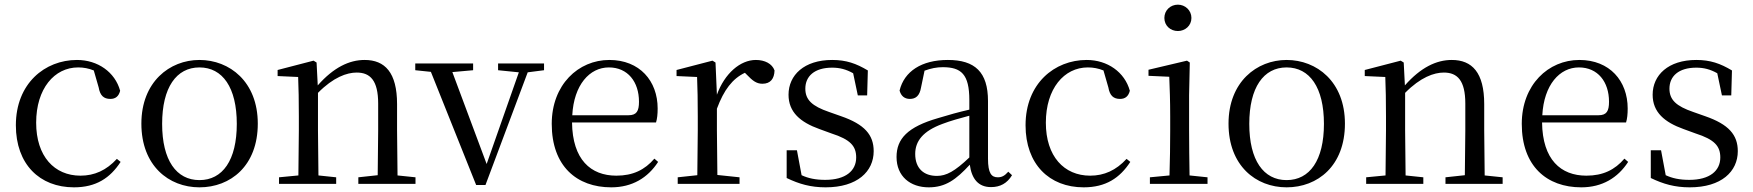

<svg xmlns="http://www.w3.org/2000/svg" viewBox="-20 -788 7515 823"><path d="M297 15C392 15 452 -25 497 -94L481 -107C436 -58 385 -35 325 -35C213 -35 135 -118 135 -262C135 -408 213 -499 315 -499C338 -499 360 -495 382 -486L403 -413C409 -378 425 -364 453 -364C475 -364 489 -375 495 -399C473 -479 399 -531 310 -531C172 -531 48 -430 48 -251C48 -84 150 15 297 15Z M835 15C968 15 1085 -77 1085 -258C1085 -438 964 -531 835 -531C707 -531 586 -437 586 -258C586 -78 703 15 835 15ZM835 -16C736 -16 675 -101 675 -257C675 -413 736 -499 835 -499C934 -499 995 -413 995 -257C995 -101 934 -16 835 -16Z M1598 0H1761V-28L1684 -36L1682 -229V-342C1682 -477 1630 -531 1543 -531C1477 -531 1410 -499 1342 -422L1337 -520L1324 -528L1170 -488V-462L1258 -458C1260 -408 1261 -358 1261 -289V-229L1259 -36L1176 -28V0H1421V-28L1345 -36L1343 -229V-390C1409 -457 1467 -477 1509 -477C1567 -477 1601 -443 1601 -344V-229L1599 -37L1516 -28V0Z M2115 -487 2204 -478 2066 -85 1919 -479 2008 -487V-516H1760V-487L1827 -480L2021 5H2061L2242 -478L2312 -487V-516H2115Z M2600 15C2690 15 2757 -26 2801 -94L2785 -108C2744 -60 2693 -35 2622 -35C2512 -35 2434 -104 2432 -263H2792C2797 -279 2799 -299 2799 -323C2799 -441 2722 -531 2592 -531C2459 -531 2345 -425 2345 -257C2345 -76 2452 15 2600 15ZM2433 -294C2440 -424 2507 -499 2590 -499C2671 -499 2719 -437 2719 -352C2719 -312 2709 -294 2674 -294Z M2968 0H3150V-28L3055 -38L3053 -229V-322C3083 -403 3120 -451 3173 -476L3182 -467C3205 -443 3222 -429 3248 -429C3283 -429 3299 -451 3300 -486C3290 -515 3258 -531 3220 -531C3153 -531 3086 -473 3053 -382L3047 -520L3034 -528L2880 -488V-462L2968 -458C2970 -408 2971 -358 2971 -289V-229L2969 -37L2885 -28V0Z M3519 15C3655 15 3725 -53 3725 -140C3725 -210 3686 -255 3585 -290L3534 -308C3461 -333 3432 -360 3432 -408C3432 -461 3471 -498 3547 -498C3579 -498 3607 -491 3637 -474L3657 -379H3697L3700 -486C3650 -516 3607 -531 3547 -531C3427 -531 3360 -466 3360 -382C3360 -307 3411 -264 3492 -235L3544 -216C3625 -190 3650 -162 3650 -113C3650 -56 3605 -17 3517 -17C3475 -17 3444 -24 3416 -37L3396 -144H3352V-25C3406 1 3455 15 3519 15Z M4228 14C4267 14 4297 -2 4318 -37L4302 -52C4286 -34 4274 -28 4257 -28C4230 -28 4215 -45 4215 -108V-355C4215 -479 4159 -531 4043 -531C3930 -531 3856 -482 3836 -400C3842 -377 3857 -364 3880 -364C3905 -364 3922 -377 3928 -413L3943 -485C3970 -495 3995 -500 4021 -500C4100 -500 4135 -470 4135 -359V-318C4091 -308 4044 -295 4002 -282C3870 -244 3823 -193 3823 -115C3823 -32 3882 15 3961 15C4033 15 4078 -18 4137 -82C4145 -22 4173 14 4228 14ZM4135 -113C4072 -53 4036 -34 3996 -34C3940 -34 3903 -66 3903 -128C3903 -183 3936 -226 4020 -257C4054 -270 4094 -281 4135 -292Z M4625 15C4720 15 4780 -25 4825 -94L4809 -107C4764 -58 4713 -35 4653 -35C4541 -35 4463 -118 4463 -262C4463 -408 4541 -499 4643 -499C4666 -499 4688 -495 4710 -486L4731 -413C4737 -378 4753 -364 4781 -364C4803 -364 4817 -375 4823 -399C4801 -479 4727 -531 4638 -531C4500 -531 4376 -430 4376 -251C4376 -84 4478 15 4625 15Z M5029 -655C5060 -655 5087 -678 5087 -711C5087 -744 5060 -768 5029 -768C4997 -768 4971 -744 4971 -711C4971 -678 4997 -655 5029 -655ZM4992 0H5156V-28L5079 -36C5078 -92 5077 -175 5077 -229V-380L5080 -520L5068 -528L4903 -489V-463L4992 -459C4994 -409 4996 -356 4996 -289V-229C4996 -175 4995 -92 4993 -36L4909 -28V0Z M5495 15C5628 15 5745 -77 5745 -258C5745 -438 5624 -531 5495 -531C5367 -531 5246 -437 5246 -258C5246 -78 5363 15 5495 15ZM5495 -16C5396 -16 5335 -101 5335 -257C5335 -413 5396 -499 5495 -499C5594 -499 5655 -413 5655 -257C5655 -101 5594 -16 5495 -16Z M6258 0H6421V-28L6344 -36L6342 -229V-342C6342 -477 6290 -531 6203 -531C6137 -531 6070 -499 6002 -422L5997 -520L5984 -528L5830 -488V-462L5918 -458C5920 -408 5921 -358 5921 -289V-229L5919 -36L5836 -28V0H6081V-28L6005 -36L6003 -229V-390C6069 -457 6127 -477 6169 -477C6227 -477 6261 -443 6261 -344V-229L6259 -37L6176 -28V0Z M6758 15C6848 15 6915 -26 6959 -94L6943 -108C6902 -60 6851 -35 6780 -35C6670 -35 6592 -104 6590 -263H6950C6955 -279 6957 -299 6957 -323C6957 -441 6880 -531 6750 -531C6617 -531 6503 -425 6503 -257C6503 -76 6610 15 6758 15ZM6591 -294C6598 -424 6665 -499 6748 -499C6829 -499 6877 -437 6877 -352C6877 -312 6867 -294 6832 -294Z M7223 15C7359 15 7429 -53 7429 -140C7429 -210 7390 -255 7289 -290L7238 -308C7165 -333 7136 -360 7136 -408C7136 -461 7175 -498 7251 -498C7283 -498 7311 -491 7341 -474L7361 -379H7401L7404 -486C7354 -516 7311 -531 7251 -531C7131 -531 7064 -466 7064 -382C7064 -307 7115 -264 7196 -235L7248 -216C7329 -190 7354 -162 7354 -113C7354 -56 7309 -17 7221 -17C7179 -17 7148 -24 7120 -37L7100 -144H7056V-25C7110 1 7159 15 7223 15Z"/></svg>

Font: Source Han Serif CN
Style: Regular
Weight: 400
Designer: Ryoko NISHIZUKA 西塚涼子 (kana & ideographs); Frank Grießhammer (Latin, Greek & Cyrillic); Wenlong ZHANG 张文龙 (bopomofo); San
Foundry: Adobe
Version: Version 2.003;hotconv 1.1.1;makeotfexe 2.6.0